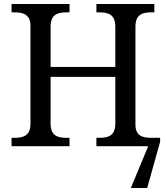

<svg xmlns="http://www.w3.org/2000/svg" viewBox="-20 -734 833 964"><path d="M784 -42H742C698 -42 660 -50 660 -109V-600C660 -663 697 -672 742 -672H755V-714H464V-672H477C522 -672 559 -663 559 -600V-398H234V-600C234 -663 271 -672 316 -672H329V-714H38V-672H51C95 -672 133 -663 133 -604V-114C133 -51 96 -42 51 -42H38V0H329V-42H316C271 -42 234 -51 234 -114V-348H559V-114C559 -51 522 -42 477 -42H464V0H724L637 210H719L784 -22Z"/></svg>

Font: Noto Serif Thai
Style: Regular
Weight: 400
Designer: Monotype Design Team
Foundry: Monotype Imaging Inc.
Version: Version 1.901